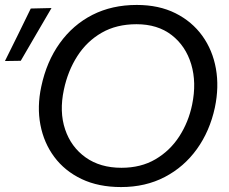

<svg xmlns="http://www.w3.org/2000/svg" viewBox="-58 -746 925 777"><path d="M432 11Q340.5 11 272.2 -21.5Q204 -54 161.8 -110.8Q119.5 -167.5 105.5 -241Q91.5 -314.5 109 -395.5Q130.5 -497 183.8 -571.2Q237 -645.5 316 -685.8Q395 -726 495.5 -726Q585 -726 652 -692.5Q719 -659 760.8 -601Q802.5 -543 815.8 -468.2Q829 -393.5 811.5 -310.5Q791 -215.5 739 -143Q687 -70.5 609 -29.8Q531 11 432 11ZM433.5 -67Q512.5 -67 571.2 -101.5Q630 -136 667.5 -194Q705 -252 719.5 -322.5Q738 -412 715.8 -486Q693.5 -560 636.8 -604Q580 -648 494.5 -648Q413.5 -648 353.5 -613.5Q293.5 -579 255 -519Q216.5 -459 200.5 -383Q181.5 -294 205.5 -222.5Q229.5 -151 288.5 -109Q347.5 -67 433.5 -67ZM-38 -499Q-11 -553 15 -606Q41 -659 66.5 -711.5L150.5 -713.5Q118.5 -659 87.8 -606.2Q57 -553.5 26 -500Z"/></svg>

Font: Commissioner
Style: Italic
Weight: 400
Italic angle: -12°
Designer: Kostas Bartsokas
Foundry: Kostas Bartsokas
Version: Version 1.000; ttfautohint (v1.8.3)